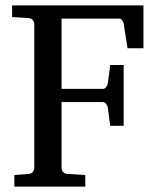

<svg xmlns="http://www.w3.org/2000/svg" viewBox="-20 -691 581 711"><path d="M452.1 -512.2 438 -604Q436.5 -611.3 432.1 -616.7Q427.7 -622.1 420.9 -622.1H208V-361.8H360.8Q367.7 -361.8 372.8 -368.2Q377.9 -374.5 378.9 -379.9L388.2 -450.2H438V-225.1H388.2L378.9 -294.9Q377.9 -300.3 372.6 -306.6Q367.2 -313 360.8 -313H208V-68.8Q208 -61.5 213.1 -54.7Q218.3 -47.9 229 -46.9L295.9 -43V0H33.2V-43L85.9 -46.9Q96.7 -47.9 101.8 -54.7Q106.9 -61.5 106.9 -68.8V-602.1Q106.9 -609.4 101.8 -616.2Q96.7 -623 85.9 -624L24.9 -627.9V-670.9H511.2V-512.2Z"/></svg>

Font: Charis SIL CyrE
Style: Regular
Weight: 400
Foundry: SIL International
Version: Version 5.000